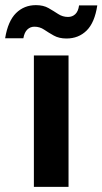

<svg xmlns="http://www.w3.org/2000/svg" viewBox="-65 -728 399 748"><path d="M67 0V-512H202V0ZM194 -578Q165 -578 144.5 -589.5Q124 -601 107 -612.5Q90 -624 69 -624Q53 -624 41.5 -613Q30 -602 26 -579H-45Q-34 -646 -2.5 -677Q29 -708 75 -708Q104 -708 124 -696.5Q144 -685 161.5 -673.5Q179 -662 200 -662Q217 -662 228.5 -673Q240 -684 243 -707H314Q304 -640 272.5 -609Q241 -578 194 -578Z"/></svg>

Font: DM Sans 12pt
Style: Bold
Weight: 700
Version: Version 4.004;gftools[0.9.30]